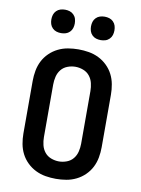

<svg xmlns="http://www.w3.org/2000/svg" viewBox="-102 -1021 804 1097"><g transform="rotate(10 300.0 -472.5)"><path d="M300 8Q270 8 240 3Q210 -2 182.5 -15.5Q155 -29 133 -50.5Q111 -72 97.5 -98.5Q84 -125 78.5 -155Q73 -185 73 -215V-520Q73 -550 78.5 -580Q84 -610 97.5 -636.5Q111 -663 133 -684.5Q155 -706 182.5 -719.5Q210 -733 240 -738Q270 -743 300 -743Q330 -743 360 -738Q390 -733 417.5 -719.5Q445 -706 467 -684.5Q489 -663 502.5 -636.5Q516 -610 521.5 -580Q527 -550 527 -520V-215Q527 -185 521.5 -155Q516 -125 502.5 -98.5Q489 -72 467 -50.5Q445 -29 417.5 -15.5Q390 -2 360 3Q330 8 300 8ZM300 -93Q323 -93 345.5 -101.5Q368 -110 382.5 -128Q397 -146 402.5 -169Q408 -192 408 -215V-520Q408 -543 402.5 -566Q397 -589 382.5 -607Q368 -625 345.5 -633.5Q323 -642 300 -642Q277 -642 254.5 -633.5Q232 -625 217.5 -607Q203 -589 197.5 -566Q192 -543 192 -520V-215Q192 -192 197.5 -169Q203 -146 217.5 -128Q232 -110 254.5 -101.5Q277 -93 300 -93ZM415 -817Q401 -817 388 -821Q375 -825 365 -835Q355 -845 351 -858Q347 -871 347 -885Q347 -899 351 -912Q355 -925 365 -935Q375 -945 388 -949Q401 -953 415 -953Q429 -953 442 -949Q455 -945 465 -935Q475 -925 479 -912Q483 -899 483 -885Q483 -871 479 -858Q475 -845 465 -835Q455 -825 442 -821Q429 -817 415 -817ZM185 -817Q171 -817 158 -821Q145 -825 135 -835Q125 -845 121 -858Q117 -871 117 -885Q117 -899 121 -912Q125 -925 135 -935Q145 -945 158 -949Q171 -953 185 -953Q199 -953 212 -949Q225 -945 235 -935Q245 -925 249 -912Q253 -899 253 -885Q253 -871 249 -858Q245 -845 235 -835Q225 -825 212 -821Q199 -817 185 -817Z"/></g></svg>

Font: R Plex Mono
Style: Bold
Weight: 700
Monospace: yes
Designer: Belleve Invis
Foundry: Belleve Invis
Version: Version 31.8.0